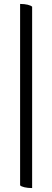

<svg xmlns="http://www.w3.org/2000/svg" viewBox="-20 -754 265 974"><path d="M143 200Q121 200 104 196Q87 192 82 186V-734Q104 -734 120.5 -730Q137 -726 143 -720Z"/></svg>

Font: Petrona
Style: Regular
Weight: 400
Designer: Ringo R. Seeber
Foundry: Ringo R. Seeber
Version: Version 2.001; ttfautohint (v1.8.3)